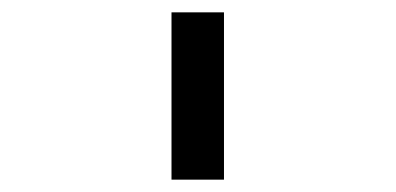

<svg xmlns="http://www.w3.org/2000/svg" viewBox="-20 -749 642 311"><path d="M257.8 -458H342.8V-729H257.8Z"/></svg>

Font: Hack
Style: Regular
Weight: 400
Monospace: yes
Designer: Christopher Simpkins
Foundry: Christopher Simpkins
Version: Version 2.010